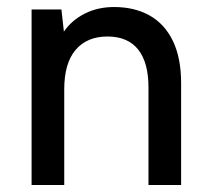

<svg xmlns="http://www.w3.org/2000/svg" viewBox="-20 -527 596 547"><path d="M70 0V-500H155L162 -437Q185 -470 222 -488.5Q259 -507 305 -507Q363 -507 406 -483Q449 -459 472.5 -410.5Q496 -362 496 -290V0H403V-278Q403 -349 373.5 -386Q344 -423 286 -423Q228 -423 195.5 -385Q163 -347 163 -272V0Z"/></svg>

Font: Envelope Sans Variable
Style: Regular
Weight: 500
Designer: Andreas Rasmussen / Norman Anderson
Foundry: mail.de GmbH
Version: Version 1.150